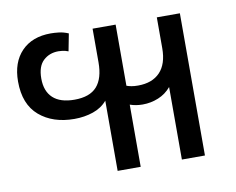

<svg xmlns="http://www.w3.org/2000/svg" viewBox="-66 -644 899 730"><g transform="rotate(-10 383.5 -278.5)"><path d="M332 1V-270Q311 -245 277.5 -233.5Q244 -222 205 -222Q122 -222 70 -266.5Q18 -311 18 -399Q18 -473 59 -515.5Q100 -558 172 -558Q186 -558 203.5 -556Q221 -554 240 -546L227 -479Q214 -484 204 -485Q194 -486 189 -486Q154 -486 130.5 -464Q107 -442 107 -395Q107 -346 135 -320Q163 -294 218 -294Q277 -294 304.5 -325Q332 -356 332 -418V-548H421V-312Q429 -309 439.5 -307Q450 -305 465 -305Q520 -305 550 -336.5Q580 -368 580 -429V-548H669V1H580V-279Q560 -255 531 -243Q502 -231 470 -231Q444 -231 421 -239V1Z"/></g></svg>

Font: Go Noto Current
Style: Regular
Weight: 400
Designer: Monotype Design Team
Foundry: Monotype Imaging Inc.
Version: Version 2.007; ttfautohint (v1.8) -l 8 -r 50 -G 200 -x 14 -D